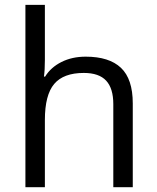

<svg xmlns="http://www.w3.org/2000/svg" viewBox="-20 -780 654 800"><path d="M452.1 0V-346.2Q452.1 -411.6 422.4 -443.8Q392.6 -476.1 329.1 -476.1Q244.6 -476.1 205.8 -430.2Q167 -384.3 167 -279.8V0H85.9V-759.8H167V-529.8Q167 -488.3 163.1 -460.9H168Q191.9 -499.5 236.1 -521.7Q280.3 -543.9 336.9 -543.9Q435.1 -543.9 484.1 -497.3Q533.2 -450.7 533.2 -349.1V0Z"/></svg>

Font: f06187749
Style: Regular
Weight: 400
Foundry: Ascender Corporation
Version: Version 1.10